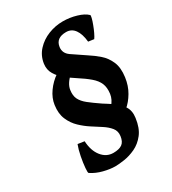

<svg xmlns="http://www.w3.org/2000/svg" viewBox="-164 -733 745 834"><g transform="rotate(-30 208.0 -316.0)"><path d="M167.5 13.2Q141.6 13.2 109.1 4.9Q76.7 -3.4 52.2 -20Q48.8 -21.5 50.8 -45.4Q52.7 -69.3 58.6 -99.9Q64.5 -130.4 73.2 -152.8L106 -147.9Q108.4 -99.6 131.6 -70.6Q154.8 -41.5 189.5 -41.5Q218.3 -41.5 233.4 -52.2Q248.5 -63 252 -89.4Q255.4 -113.3 241.5 -130.6Q227.5 -147.9 204.8 -162.4Q182.1 -176.8 159.7 -191.4Q136.7 -206.1 114.3 -227.3Q91.8 -248.5 78.9 -278.6Q65.9 -308.6 71.8 -349.6Q76.2 -381.8 97.4 -411.6Q118.7 -441.4 148.4 -461.7Q178.2 -481.9 207.5 -485.8Q214.4 -476.6 219.2 -463.4Q224.1 -450.2 231 -440.9Q216.3 -441.9 201.4 -430.9Q186.5 -419.9 175.8 -403.6Q165 -387.2 163.1 -371.6Q159.2 -345.2 168.2 -326.9Q177.2 -308.6 198.7 -291.5Q220.2 -274.4 253.9 -251.5Q275.4 -238.3 299.3 -221.9Q323.2 -205.6 338.1 -182.1Q353 -158.7 348.1 -125Q341.8 -77.6 320.1 -49.8Q298.3 -22 269.5 -8.5Q240.7 4.9 213.1 9Q185.5 13.2 167.5 13.2ZM285.2 -153.8Q274.9 -163.1 261.5 -175.8Q248 -188.5 237.8 -197.8Q260.3 -200.2 280.5 -221.9Q300.8 -243.7 304.7 -271Q308.6 -301.3 299.8 -322.3Q291 -343.3 269 -362.1Q247.1 -380.9 211.4 -403.8Q189.9 -417.5 167.5 -435.3Q145 -453.1 131.1 -476.1Q117.2 -499 121.1 -527.8Q126.5 -565.4 151.1 -592Q175.8 -618.7 210.9 -632.6Q246.1 -646.5 283.2 -646.5Q318.4 -646.5 351.3 -636.7Q384.3 -627 400.9 -610.8Q403.3 -608.9 400.1 -596.2Q397 -583.5 390.6 -566.7Q384.3 -549.8 377 -534.4Q369.6 -519 363.8 -511.2L335.4 -515.1Q331.5 -555.2 315.7 -577.1Q299.8 -599.1 272.9 -599.1Q222.2 -599.1 216.3 -556.6Q212.4 -527.3 238.3 -509Q264.2 -490.7 305.7 -463.4Q329.6 -448.2 353 -428Q376.5 -407.7 389.9 -377Q403.3 -346.2 397 -300.8Q391.6 -261.2 373.3 -230.2Q355 -199.2 331.3 -179.7Q307.6 -160.2 285.2 -153.8Z"/></g></svg>

Font: Dai Banna SIL SemiBold
Style: Italic
Weight: 600
Italic angle: -11°
Designer: Victor Gaultney
Foundry: SIL International
Version: Version 4.000